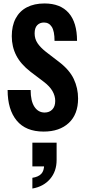

<svg xmlns="http://www.w3.org/2000/svg" viewBox="-20 -750 494 1109"><path d="M232 10Q129 10 76.5 -53.5Q24 -117 24 -230H157Q157 -166 179 -133Q201 -100 238 -100Q265 -100 282 -117.5Q299 -135 299 -167Q299 -196 283 -224Q267 -252 231 -279L157 -335Q100 -379 74 -429.5Q48 -480 48 -541Q48 -601 70.5 -643.5Q93 -686 135.5 -708Q178 -730 237 -730Q329 -730 377 -675Q425 -620 425 -514H295Q295 -570 279 -595Q263 -620 234 -620Q210 -620 195 -604.5Q180 -589 180 -557Q180 -526 196.5 -501Q213 -476 246 -450L319 -394Q381 -347 406 -294Q431 -241 431 -181Q431 -90 377.5 -40Q324 10 232 10ZM167 339V277Q201 272 218 254.5Q235 237 235 201L285 211H167V74H307V174Q307 240 269 284Q231 328 167 339Z"/></svg>

Font: Instrument Sans Condensed
Style: Bold
Weight: 700
Width: 3
Designer: Rodrigo Fuenzalida
Foundry: fragTYPE
Version: Version 1.000;gftools[0.9.28]